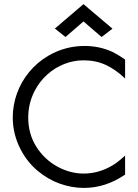

<svg xmlns="http://www.w3.org/2000/svg" viewBox="-20 -901 671 933"><path d="M62 -445.8Q82 -502.4 121.6 -550.8Q161.1 -599.1 216.8 -631.3Q297.9 -677.7 391.1 -677.7Q463.9 -677.7 527.3 -648.4Q552.2 -636.2 587.9 -611.8V-519.5Q542.5 -563 494.1 -585.4Q445.8 -607.9 386.2 -607.9Q338.4 -607.9 292.5 -590.1Q246.6 -572.3 209 -538.3Q171.4 -504.4 147.5 -457.5Q117.2 -397.9 117.2 -330.1Q117.2 -250.5 156.2 -188.5Q195.3 -126.5 257.8 -92Q320.3 -57.6 386.7 -57.6Q460.9 -57.6 528.8 -98.6Q552.2 -112.3 587.9 -145V-52.7Q493.7 12.2 387.2 12.2Q329.6 12.2 271.5 -8.3Q213.4 -28.8 163.3 -70.6Q113.3 -112.3 81.1 -173.3Q42 -247.6 42 -330.6Q42 -388.7 62 -445.8ZM385.7 -880.9 526.4 -761.7 473.6 -721.2 385.7 -796.9 298.3 -721.2 246.6 -762.2Z"/></svg>

Font: NMS Futura Pro Book
Style: Regular
Weight: 400
Designer: Blend3rman
Version: Version 0.1